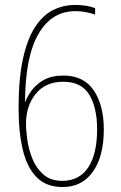

<svg xmlns="http://www.w3.org/2000/svg" viewBox="-20 -742 487 775"><path d="M55 -306Q55 -424 72.5 -504Q90 -584 121 -632Q152 -680 193.5 -701Q235 -722 284 -722Q331 -722 364 -709V-683Q348 -689 327 -693Q306 -697 284 -697Q189 -697 135.5 -605.5Q82 -514 81 -330H82Q89 -351 107 -376Q125 -401 156.5 -419Q188 -437 236 -437Q318 -437 358.5 -377Q399 -317 399 -219Q399 -111 355 -49Q311 13 233 13Q168 13 129 -25.5Q90 -64 72.5 -135.5Q55 -207 55 -306ZM231 -12Q300 -12 336 -66Q372 -120 372 -221Q372 -307 340.5 -359.5Q309 -412 235 -412Q164 -412 124.5 -363.5Q85 -315 85 -243Q85 -215 90.5 -176Q96 -137 111.5 -99.5Q127 -62 156 -37Q185 -12 231 -12Z"/></svg>

Font: Noto Sans Khmer Condensed Thin
Style: Regular
Weight: 100
Width: 3
Designer: Danh Hong and the Monotype Design Team
Foundry: Monotype Imaging Inc.
Version: Version 2.004; ttfautohint (v1.8.4.7-5d5b)